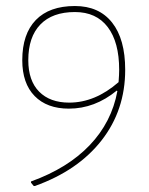

<svg xmlns="http://www.w3.org/2000/svg" viewBox="-20 -518 496 638"><path d="M92 100 83 89V85Q205 41 278 -35.5Q351 -112 370 -215L368 -217Q295 -157 209 -157Q136 -157 95 -199Q54 -241 54 -318Q54 -405 99 -451.5Q144 -498 229 -498Q309 -498 352.5 -443Q396 -388 396 -286Q396 -152 317.5 -51.5Q239 49 96 100ZM74 -318Q74 -250 110 -213.5Q146 -177 210 -177Q296 -177 374 -245Q376 -271 376 -286Q376 -378 338 -428Q300 -478 229 -478Q154 -478 114 -436.5Q74 -395 74 -318Z"/></svg>

Font: Alegreya Sans Thin
Style: Regular
Weight: 100
Designer: Juan Pablo del Peral
Foundry: Huerta Tipografica
Version: Version 2.007